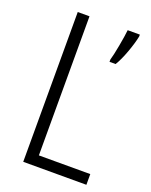

<svg xmlns="http://www.w3.org/2000/svg" viewBox="-136 -880 675 860"><g transform="rotate(20 202.0 -450.0)"><path d="M83 -93H384V-144H139V-807H83ZM379 -798V-807H321C318 -773 301 -681 293 -657V-646H322C345 -682 371 -757 379 -798Z"/></g></svg>

Font: Noto Sans Telugu UI Condensed Light
Style: Regular
Weight: 300
Width: 3
Designer: Jelle Bosma - Monotype Design Team
Foundry: Monotype Imaging Inc.
Version: Version 2.005